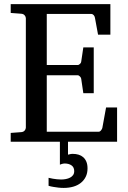

<svg xmlns="http://www.w3.org/2000/svg" viewBox="-20 -691 623 936"><path d="M406.7 129.9Q406.7 153.3 397.9 170.9Q389.2 188.5 373.8 200.7Q358.4 212.9 337.2 219Q315.9 225.1 290.5 225.1Q277.3 225.1 264.4 223.6Q251.5 222.2 240.7 220.2Q228 218.3 216.8 214.8V175.8Q227.1 178.2 237.8 180.2Q247.1 181.6 257.6 182.9Q268.1 184.1 277.8 184.1Q289.6 184.1 301 181.9Q312.5 179.7 321.5 175Q330.6 170.4 336.2 162.6Q341.8 154.8 341.8 143.1Q341.8 124.5 328.6 115.2Q315.4 106 294.9 106Q291 106 287.1 106.9Q283.2 107.9 279.8 108.9L272 111.8V0H32.2V-43L84 -46.9Q94.7 -47.9 100.3 -54.7Q106 -61.5 106 -68.8V-602.1Q106 -609.4 100.3 -616.2Q94.7 -623 84 -624L32.2 -627.9V-670.9H518.1V-522H458L442.9 -604Q441.9 -611.3 436.8 -617.2Q431.6 -623 424.8 -623H208V-374H357.9Q364.7 -374 370.4 -379.9Q376 -385.7 376 -391.1L386.2 -460H437V-236.8H386.2L376 -306.2Q376 -311.5 370.1 -317.9Q364.3 -324.2 357.9 -324.2H208V-48.8H460.9Q467.3 -48.8 472.7 -55.7Q478 -62.5 479 -67.9L497.1 -167H550.8V0H311.5V63Q316.9 62 321.8 60.5Q326.7 59.1 335 59.1Q350.1 59.1 363 63Q376 66.9 385.7 75.4Q395.5 84 401.1 97.4Q406.7 110.8 406.7 129.9Z"/></svg>

Font: Charis SIL Am
Style: Regular
Weight: 400
Foundry: SIL International
Version: Version 5.000